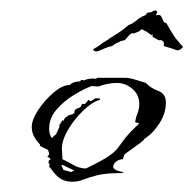

<svg xmlns="http://www.w3.org/2000/svg" viewBox="-20 -378 377 375"><path d="M121 -23Q106 -23 96 -30.5Q86 -38 78 -51H76L77 -59L75 -58V-64L80 -68H78L72 -73H74L76 -77V-79L74 -84V-86H72L58 -93V-96Q51 -103 46.5 -111.5Q42 -120 42 -130Q42 -144 54.5 -163Q67 -182 84.5 -197Q102 -212 116 -212Q123 -219 136 -219L139 -222L144 -221Q155 -226 168 -224L169 -226H225Q233 -226 245.5 -222Q258 -218 265 -216Q274 -206 289 -200.5Q304 -195 304 -178Q304 -157 292 -138Q280 -119 264 -108H263Q262 -105 253.5 -98.5Q245 -92 235.5 -85.5Q226 -79 223 -76L220 -67Q213 -67 207 -62.5Q201 -58 201 -51Q203 -47 210 -44.5Q217 -42 222 -42L218 -40Q186 -40 169 -35.5Q152 -31 142 -27Q132 -23 121 -23ZM148 -49Q179 -64 191.5 -72.5Q204 -81 209 -87.5Q214 -94 222 -105Q230 -116 251 -136V-138Q247 -138 244 -139Q245 -148 248.5 -156.5Q252 -165 252 -175Q252 -193 238.5 -204.5Q225 -216 208 -216Q199 -216 189.5 -214Q180 -212 172 -209L159 -210Q143 -204 123.5 -192Q104 -180 90 -163.5Q76 -147 76 -127Q76 -117 80 -110L84 -109V-112L89 -115L96 -130V-134L102 -143L104 -142L107 -148L112 -151V-152Q115 -153 118.5 -154Q122 -155 125 -157Q125 -165 132 -166.5Q139 -168 140 -175H146L153 -183L157 -180L166 -186H175V-183Q160 -179 142 -161.5Q124 -144 112 -123Q100 -102 101 -85L102 -67Q113 -62 124 -55.5Q135 -49 148 -49ZM119 -42 125 -45 102 -56 100 -55 104 -46ZM171 -278Q165 -277 163 -279.5Q161 -282 164 -283Q171 -287 177 -291.5Q183 -296 190 -300Q192 -302 203.5 -309Q215 -316 220 -320L231 -329H232L235 -331Q237 -331 238 -332L248 -339V-340H249L254 -344L255 -343L256 -344Q256 -346 259 -346L263 -348Q264 -348 266 -350Q266 -353 268 -353Q271 -354 275 -354Q284 -360 286 -356Q288 -355 286 -351.5Q284 -348 285 -348L290 -349Q291 -349 292 -348.5Q293 -348 292 -348L293 -347L294 -348L300 -335Q300 -334 303 -334L304 -332L305 -333L310 -324Q312 -320 317 -312.5Q322 -305 323 -303Q327 -299 330 -295Q333 -291 337 -287V-286Q337 -285 333 -282Q329 -279 325 -280Q311 -285 300 -288Q300 -290 300 -293.5Q300 -297 297 -298Q296 -300 293.5 -299.5Q291 -299 289 -300L278 -306V-311Q275 -308 275 -310L269 -314Q268 -316 267 -316Q266 -316 264 -317L257 -321Q255 -319 250 -316L242 -313Q240 -311 240 -314L234 -311L224 -300Q223 -299 219 -298.5Q215 -298 213 -296Q210 -295 205.5 -292.5Q201 -290 199 -288Q192 -287 184.5 -283.5Q177 -280 171 -278Z"/></svg>

Font: Kolker Brush
Style: Regular
Weight: 400
Designer: Robert E. Leuschke
Foundry: Robert E. Leuschke
Version: Version 1.010; ttfautohint (v1.8.3)